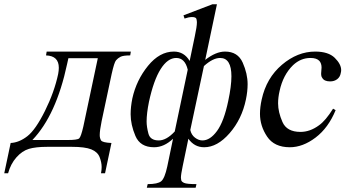

<svg xmlns="http://www.w3.org/2000/svg" viewBox="-50 -689 1621 901"><path d="M169 -447H564L561 -429Q528 -429 515.5 -422.5Q503 -416 494.5 -406Q486 -396 474 -342L427 -121Q418 -77 418 -55Q418 -41 424 -30.5Q430 -20 473 -18L443 124H424Q427 109 427 95Q427 73 417.5 48.5Q408 24 378.5 12Q349 0 287 0H172Q118 0 86 9.5Q54 19 27 49.5Q0 80 -12 124H-30L0 -18Q40 -20 78.5 -50Q117 -80 161 -168.5Q205 -257 223 -342Q226 -358 226 -371Q226 -427 166 -429ZM271 -416 265 -389Q214 -149 102 -32H268Q313 -32 321.5 -39.5Q330 -47 341 -95L409 -416Z M811 -617 947 -669H968L913 -408Q963 -447 1006 -447Q1066 -447 1089 -395Q1112 -343 1112 -294Q1112 -260 1104 -222Q1085 -130 1027.5 -64Q970 2 908 2Q862 2 834 -38L807 92Q799 130 799 145Q799 149 800.5 156.5Q802 164 814.5 169.5Q827 175 872 175L868 192H639L643 175Q690 175 706.5 161.5Q723 148 735 92L762 -38Q720 2 673 2Q608 2 585.5 -51Q563 -104 563 -153Q563 -187 571 -227Q590 -313 644.5 -380Q699 -447 766 -447Q814 -447 840 -403L864 -518Q874 -564 874 -584Q874 -590 872 -599.5Q870 -609 851 -609Q836 -609 816 -602ZM831 -362Q818 -417 777 -417Q737 -417 704 -365Q671 -313 649 -211Q638 -157 638 -119Q638 -94 646.5 -62Q655 -30 695 -30Q731 -30 770 -72ZM843 -79Q848 -56 865 -43Q882 -30 900 -30Q936 -30 968.5 -74.5Q1001 -119 1021 -215Q1036 -285 1036 -331Q1036 -417 983 -417Q949 -417 907 -379Z M1525 -172Q1491 -89 1431 -43.5Q1371 2 1310 2Q1237 2 1203.5 -48Q1170 -98 1170 -155Q1170 -186 1178 -222Q1200 -323 1273 -385Q1346 -447 1429 -447Q1491 -447 1521 -417.5Q1551 -388 1551 -360Q1551 -353 1549 -346Q1546 -328 1532.5 -317.5Q1519 -307 1499 -307Q1471 -307 1462 -324Q1457 -330 1457 -344Q1457 -351 1458 -358.5Q1459 -366 1459 -372Q1459 -391 1449 -403Q1436 -417 1407 -417Q1361 -417 1325 -383Q1278 -337 1262 -262Q1255 -232 1255 -204Q1255 -163 1275.5 -116.5Q1296 -70 1360 -70Q1405 -70 1447 -101Q1478 -123 1513 -179Z"/></svg>

Font: New Athena Unicode
Style: Italic
Weight: 400
Designer: J. Rusten 1997; rev. by R. Hancock 2001, 2002, rev. by D. Mastronarde 2002-2019
Foundry: Society for Classical Studies (formerly American Philological Association)
Version: Version 5.008